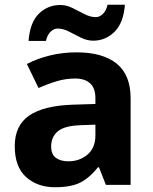

<svg xmlns="http://www.w3.org/2000/svg" viewBox="-20 -777 644 807"><path d="M302 -557Q412 -557 470.5 -509.5Q529 -462 529 -364V0H425L396 -74H392Q357 -30 318 -10Q279 10 211 10Q138 10 90 -32.5Q42 -75 42 -163Q42 -250 103 -291.5Q164 -333 286 -337L381 -340V-364Q381 -407 358.5 -427Q336 -447 296 -447Q256 -447 218 -435.5Q180 -424 142 -407L93 -508Q137 -531 190.5 -544Q244 -557 302 -557ZM323 -251Q251 -249 223 -225Q195 -201 195 -162Q195 -128 215 -113.5Q235 -99 267 -99Q315 -99 348 -127.5Q381 -156 381 -208V-253ZM100 -605Q106 -683 143.5 -719.5Q181 -756 233 -756Q260 -756 285.5 -743Q311 -730 335.5 -717.5Q360 -705 383 -705Q398 -705 412 -718Q426 -731 432 -757H505Q499 -680 461 -643Q423 -606 372 -606Q346 -606 320.5 -618.5Q295 -631 270.5 -644Q246 -657 222 -657Q207 -657 193 -644Q179 -631 173 -605Z"/></svg>

Font: Noto Sans Bengali UI
Style: Bold
Weight: 700
Designer: Jelle Bosma - Monotype Design Team
Foundry: Monotype Imaging Inc.
Version: Version 2.003; ttfautohint (v1.8.4.7-5d5b)